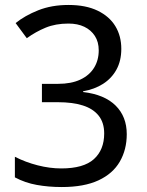

<svg xmlns="http://www.w3.org/2000/svg" viewBox="-20 -744 591 774"><path d="M229 10Q176 10 128.5 1.5Q81 -7 40 -29V-112Q83 -90 132 -77.5Q181 -65 227 -65Q317 -65 358.5 -102.5Q400 -140 400 -206Q400 -250 377.5 -278Q355 -306 313.5 -319Q272 -332 214 -332H149V-406H214Q267 -406 303.5 -423Q340 -440 359 -470.5Q378 -501 378 -541Q378 -575 362.5 -599Q347 -623 320 -636Q293 -649 256 -649Q204 -649 164 -632.5Q124 -616 88 -590L43 -651Q80 -681 134 -702.5Q188 -724 256 -724Q326 -724 373.5 -701Q421 -678 445 -638.5Q469 -599 469 -547Q469 -499 449.5 -463.5Q430 -428 395.5 -406Q361 -384 315 -376V-373Q401 -363 446 -318.5Q491 -274 491 -203Q491 -141 463 -92.5Q435 -44 377 -17Q319 10 229 10Z"/></svg>

Font: ugurmukhi05
Style: Book
Weight: 400
Designer: Jelle Bosma - Monotype Design Team
Foundry: Monotype Imaging Inc.
Version: Version 2.003